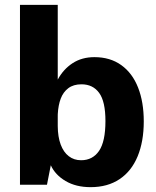

<svg xmlns="http://www.w3.org/2000/svg" viewBox="-20 -763 645 793"><path d="M189.8 -80.5 174 0H62.5V-743H218.5V-434.2Q241.5 -477 279.8 -502Q318.1 -527 370 -527Q435.1 -527 481 -494Q526.9 -461 550.3 -401.3Q573.8 -341.6 573.8 -261.5Q573.8 -178.8 548.5 -117.4Q523.2 -56.1 473.9 -23.1Q424.5 10 354.2 10Q293.9 10 250.9 -15.3Q208 -40.6 189.8 -80.5ZM415.5 -263Q415.5 -343.8 389.6 -379.2Q363.8 -414.8 316.5 -414.8Q283.4 -414.8 262.2 -398.8Q241.1 -382.9 230.9 -355.8Q220.6 -328.8 218.6 -291.4L218.5 -282.8V-242.5Q218.8 -197.9 230.6 -166.1Q242.5 -134.2 264.1 -117.8Q285.6 -101.2 315 -101.2Q362.6 -101.2 389.1 -139.8Q415.5 -178.4 415.5 -263Z"/></svg>

Font: Public Sans VF
Style: Regular
Weight: 400
Designer: Pablo Impallari, Rodrigo Fuenzalida (Modified by Dan O. Williams and USWDS)
Version: Version 1.003